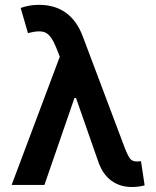

<svg xmlns="http://www.w3.org/2000/svg" viewBox="-20 -757 640 786"><path d="M518.8 8.5Q472.3 8.5 437.5 -16.2Q402.7 -40.8 384.2 -89.8L291.2 -355.8H284.8L161.9 0H27.7L224.8 -524.9L210.2 -561.8Q190.7 -610.8 167.4 -622.9Q144.2 -634.9 94.5 -621.4L64.6 -724.4Q79.2 -729.8 98 -733.5Q116.8 -737.2 138.8 -737.2Q270.6 -737.2 319.2 -607.2L492.2 -147.7Q502.1 -122.5 511.2 -109.2Q520.2 -95.9 540.5 -95.9Q548.7 -95.9 557.2 -97.3L572.1 1.8Q548.7 8.5 518.8 8.5Z"/></svg>

Font: Inter Zeller Semi Bold
Style: Regular
Weight: 600
Designer: Rasmus Andersson; Joe Bland
Foundry: zeller
Version: Version 3.015;git-dec3a8cb1